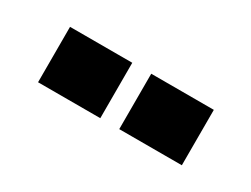

<svg xmlns="http://www.w3.org/2000/svg" viewBox="-30 -873 559 428"><g transform="rotate(30 250.0 -658.5)"><path d="M274.4 -587.9Q314.5 -587.9 435.5 -587.9Q435.5 -623 435.5 -730.5Q395.5 -730.5 274.4 -730.5Q274.4 -694.3 274.4 -587.9ZM65.4 -587.9Q105.5 -587.9 225.6 -587.9Q225.6 -623 225.6 -730.5Q185.5 -730.5 65.4 -730.5Q65.4 -694.3 65.4 -587.9Z"/></g></svg>

Font: Big-Shock
Style: Black
Weight: 400